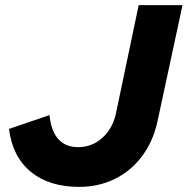

<svg xmlns="http://www.w3.org/2000/svg" viewBox="-20 -720 732 749"><path d="M289 9Q172 9 100.5 -49.5Q29 -108 15 -217L173 -271Q186 -146 285 -146Q339 -146 379 -182Q419 -218 432 -276L521 -700H692L594 -245Q577 -168 534 -110.5Q491 -53 428 -22Q365 9 289 9Z"/></svg>

Font: Red Hat Display Black
Style: Italic
Weight: 900
Italic angle: -12°
Designer: Pentagram, MCKL
Foundry: Pentagram, MCKL
Version: Version 1.023; ttfautohint (v1.8.3)